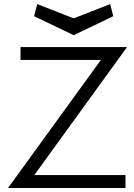

<svg xmlns="http://www.w3.org/2000/svg" viewBox="-20 -934 666 954"><path d="M346.2 -759.3 149.4 -853.5 165 -913.6 346.2 -842.8 527.3 -913.6 543 -853.5ZM603.5 -64V0H20L481.4 -636.2H82V-700.2H611.3L150.4 -64Z"/></svg>

Font: LilGrotesk
Style: Regular
Weight: 400
Designer: BSozoo
Foundry: BSozoo
Version: Version 1.004;PS 001.004;hotconv 1.0.70;makeotf.lib2.5.58329